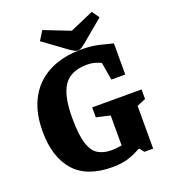

<svg xmlns="http://www.w3.org/2000/svg" viewBox="-155 -958 958 1089"><g transform="rotate(-20 324.5 -414.0)"><path d="M337 20Q182 20 107 -65.5Q32 -151 32 -305Q32 -397 58.5 -465Q85 -533 133.5 -578Q182 -623 248 -645.5Q314 -668 393 -668Q458 -668 503.5 -657Q549 -646 583 -637V-449H499L481 -556Q462 -565 442.5 -570.5Q423 -576 398 -576Q301 -576 258.5 -516.5Q216 -457 216 -321Q216 -219 233 -165.5Q250 -112 283 -92Q316 -72 363 -72Q375 -72 387.5 -73Q400 -74 410 -75.5Q420 -77 426 -78V-259L343 -278V-338H641V-280L588 -258V0H535L515 -26H507Q476 -7 435 6.5Q394 20 337 20ZM376 -669Q367 -669 355.5 -675.5Q344 -682 333 -690L193 -792L227 -847L383 -786L526 -848L557 -804L423 -692Q413 -684 401.5 -676.5Q390 -669 376 -669Z"/></g></svg>

Font: Faustina Light ExtraBold
Style: Regular
Weight: 800
Version: Version 1.200